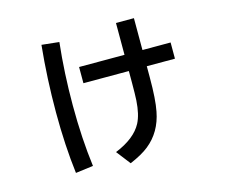

<svg xmlns="http://www.w3.org/2000/svg" viewBox="-104 -814 1207 1029"><g transform="rotate(-15 499.5 -299.5)"><path d="M618.2 -672.9H717.8V-496.1H874V-406.2H717.8V-344.2Q717.8 -221.2 705.1 -158.2Q684.6 -48.8 604.5 15.1Q567.4 44.9 500 73.7L439.5 -4.4Q549.8 -49.3 587.9 -121.6Q611.3 -166.5 616.2 -243.2Q618.2 -278.8 618.2 -340.3V-406.2H366.2V-496.1H618.2ZM203.1 47.9Q183.6 -108.9 183.6 -292.5Q183.6 -480.5 202.1 -663.1L298.8 -652.8Q280.3 -484.9 280.3 -305.7Q280.3 -122.1 300.8 35.2Z"/></g></svg>

Font: UDEV Gothic 35
Style: Bold
Weight: 700
Version: v2.1.0; ttfautohint (v1.8.4.7-5d5b-dirty) -l 6 -r 45 -G 200 